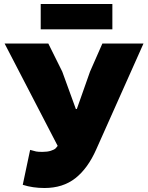

<svg xmlns="http://www.w3.org/2000/svg" viewBox="-20 -929 744 962"><path d="M94 -3 131 -178Q151 -172 161 -170Q171 -168 193 -168Q217 -168 234.5 -173.5Q252 -179 259 -186L269 -198L3 -711H222L292 -570L360 -383H365L431 -570L493 -711H699L462 -180Q420 -85 357.5 -36Q295 13 203 13Q144 13 94 -3ZM184 -909H543V-782H184Z"/></svg>

Font: Nebula Sans Black
Style: Regular
Weight: 900
Designer: Paul D. Hunt for Adobe (as Source Sans)
Foundry: Nebula Entertainment & Broadcasting LLC
Version: Version 1.010